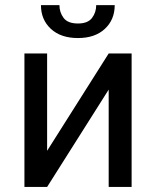

<svg xmlns="http://www.w3.org/2000/svg" viewBox="-20 -740 617 760"><path d="M166.5 -143.1 410.2 -528.3H501V0H410.2V-385.3L166.5 0H76.7V-528.3H166.5ZM360.8 -719.7H434.1Q434.1 -662.1 395 -625.7Q356 -589.4 288.6 -589.4Q220.7 -589.4 181.4 -625.7Q142.1 -662.1 142.1 -719.7H215.3Q215.3 -690.9 231.9 -668.9Q248.5 -647 288.6 -647Q327.6 -647 344.2 -668.9Q360.8 -690.9 360.8 -719.7Z"/></svg>

Font: Roboto21382017
Style: Regular
Weight: 400
Designer: Christian Robertson
Foundry: Google
Version: Version 2.138; 2017